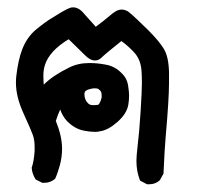

<svg xmlns="http://www.w3.org/2000/svg" viewBox="-20 -298 540 512"><path d="M343.8 130.9Q343.8 119.1 346.7 93.8Q351.6 53.7 355 -1.5Q358.4 -56.6 358.4 -76.2Q358.4 -95.7 357.4 -108.4Q355.5 -139.6 336.9 -159.2Q319.3 -177.7 303.7 -188.5Q261.7 -155.3 250 -143.6Q242.2 -136.7 233.4 -136.7Q219.7 -136.7 205.1 -152.3L163.1 -193.4Q111.3 -162.1 99.6 -124Q95.7 -111.3 95.7 -97.2Q95.7 -83 96.7 -72.3Q121.1 -96.7 163.1 -117.2Q187.5 -129.9 217.8 -129.9Q239.3 -129.9 259.8 -126Q286.1 -122.1 304.7 -102.5Q320.3 -87.9 322.3 -64.5Q324.2 -53.7 324.2 -42.5Q324.2 -31.2 322.3 -19.5Q318.4 4.9 293.5 26.9Q268.6 48.8 248 51.8Q240.2 53.7 235.4 53.7Q219.7 53.7 206.1 50.8Q180.7 46.9 159.2 25.4Q146.5 11.7 140.6 -5.9Q134.8 5.9 128.9 24.4Q145.5 65.4 145.5 98.6Q145.5 121.1 139.6 142.6Q133.8 164.1 127 178.7Q114.3 189.5 98.6 189.5Q96.7 189.5 92.8 189.5L75.2 180.7Q65.4 165 64.5 149.4Q70.3 132.8 72.3 105.5Q72.3 98.6 72.3 92.8Q72.3 75.2 67.4 61.5Q62.5 47.9 42.5 3.9Q22.5 -40 22.5 -77.1Q22.5 -85.9 23.4 -94.7Q28.3 -137.7 39.1 -166Q51.8 -199.2 76.7 -219.7Q101.6 -240.2 120.1 -251Q149.4 -269.5 159.2 -273.9Q168.9 -278.3 171.9 -278.3Q174.8 -278.3 177.2 -278.3Q179.7 -278.3 182.6 -277.3Q193.4 -274.4 203.1 -262.7L235.4 -226.6Q257.8 -243.2 272.5 -255.9Q291 -272.5 303.7 -272.5Q312.5 -272.5 321.3 -267.6Q339.8 -252.9 376 -216.8Q404.3 -188.5 417 -167.5Q429.7 -146.5 430.7 -105.5Q430.7 -96.7 430.7 -76.2Q430.7 -34.2 421.9 65.4Q418.9 97.7 416 165L406.2 182.6Q394.5 193.4 377.9 193.4Q376 193.4 372.1 193.4L353.5 183.6Q343.8 159.2 343.8 130.9ZM251 -44.9Q251 -52.7 246.6 -57.1Q242.2 -61.5 238.8 -62Q235.4 -62.5 231.4 -62.5Q227.5 -62.5 219.7 -60.5Q211.9 -58.6 208.5 -55.7Q205.1 -52.7 205.1 -46.9Q205.1 -32.2 214.8 -22.5Q219.7 -17.6 227.5 -17.6Q235.4 -17.6 242.2 -18.6Q248 -24.4 251 -38.1Q251 -42 251 -44.9Z"/></svg>

Font: JasonHandwriting2
Style: SemiBold
Weight: 600
Version: Version 1.04.7